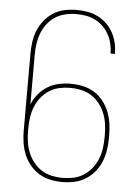

<svg xmlns="http://www.w3.org/2000/svg" viewBox="-53 -785 607 835"><g transform="rotate(5 250.0 -367.5)"><path d="M250 8Q224 8 197.5 2.5Q171 -3 148.5 -17Q126 -31 109 -51.5Q92 -72 82 -96.5Q72 -121 68 -147.5Q64 -174 64 -200V-535Q64 -561 67.5 -587.5Q71 -614 81 -638Q91 -662 108 -683Q125 -704 147 -718Q169 -732 195 -737.5Q221 -743 247 -743Q271 -743 295 -739Q319 -735 340 -724.5Q361 -714 378.5 -697.5Q396 -681 407.5 -660Q419 -639 424.5 -615.5Q430 -592 430 -568V-567H411V-568Q411 -589 406 -610Q401 -631 390.5 -650Q380 -669 364.5 -684Q349 -699 330 -708.5Q311 -718 290 -721.5Q269 -725 247 -725Q224 -725 200.5 -719.5Q177 -714 157 -701.5Q137 -689 122 -669.5Q107 -650 98.5 -628Q90 -606 86.5 -582.5Q83 -559 83 -535V-316Q93 -341 110 -361.5Q127 -382 149.5 -396Q172 -410 198 -415.5Q224 -421 250 -421Q277 -421 303 -415.5Q329 -410 351.5 -396.5Q374 -383 391 -362Q408 -341 418 -316.5Q428 -292 432 -266Q436 -240 436 -213V-200Q436 -174 432 -147.5Q428 -121 418 -96.5Q408 -72 391 -51.5Q374 -31 351.5 -17Q329 -3 302.5 2.5Q276 8 250 8ZM250 -10Q274 -10 297.5 -15Q321 -20 341.5 -33Q362 -46 377 -65Q392 -84 401 -106Q410 -128 413.5 -152Q417 -176 417 -200V-213Q417 -237 413.5 -261Q410 -285 401 -307Q392 -329 377 -348Q362 -367 341.5 -380Q321 -393 297.5 -398Q274 -403 250 -403Q226 -403 202.5 -398Q179 -393 158.5 -380Q138 -367 123 -348Q108 -329 99 -307Q90 -285 86.5 -261Q83 -237 83 -213V-200Q83 -176 86.5 -152Q90 -128 99 -106Q108 -84 123 -65Q138 -46 158.5 -33Q179 -20 202.5 -15Q226 -10 250 -10Z"/></g></svg>

Font: Iosevka SS18 Thin
Style: Regular
Weight: 100
Monospace: yes
Designer: Belleve Invis
Foundry: Belleve Invis
Version: Version 25.1.1; ttfautohint (v1.8.4)